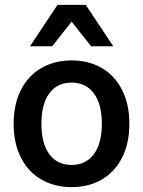

<svg xmlns="http://www.w3.org/2000/svg" viewBox="-20 -758 587 788"><path d="M332 -738 445 -568H354L274 -669L194 -568H103L216 -738ZM511 -250Q511 -170 481 -111Q451 -52 397.5 -21Q344 10 274 10Q204 10 150 -21Q96 -52 66 -111Q36 -170 36 -250Q36 -330 66 -389Q96 -448 150 -479Q204 -510 274 -510Q344 -510 397.5 -479Q451 -448 481 -389Q511 -330 511 -250ZM150 -250Q150 -169 182.5 -125Q215 -81 274 -81Q332 -81 365 -125Q398 -169 398 -250Q398 -331 365 -375Q332 -419 274 -419Q215 -419 182.5 -375Q150 -331 150 -250Z"/></svg>

Font: CBA Beacon Sans Bold
Style: Regular
Weight: 700
Designer: Wei Huang
Foundry: Wei Huang
Version: Version 1.002